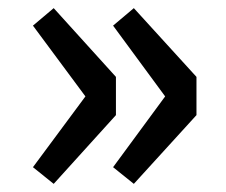

<svg xmlns="http://www.w3.org/2000/svg" viewBox="-20 -521 555 472"><path d="M112 -69 61 -110 190 -284 61 -458 112 -501 265 -332V-238ZM309 -69 258 -110 386 -284 258 -458 309 -501 463 -332V-238Z"/></svg>

Font: Noto Sans JP Thin SemiBold
Style: Regular
Weight: 600
Version: Version 2.004-H2;hotconv 1.0.118;makeotfexe 2.5.65603